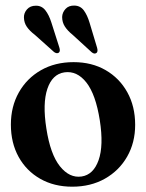

<svg xmlns="http://www.w3.org/2000/svg" viewBox="-20 -677 537 706"><path d="M250.5 -448.5Q317.5 -448.5 368.2 -419.2Q419 -390 448 -338Q477 -286 477 -218Q477 -152.5 447.5 -101Q418 -49.5 365.8 -20Q313.5 9.5 245.5 9.5Q179 9.5 128 -19.5Q77 -48.5 48.5 -100Q20 -151.5 20 -219Q20 -285 49.2 -337Q78.5 -389 130.5 -418.8Q182.5 -448.5 250.5 -448.5ZM280 -28Q323.5 -34.5 342.5 -88Q361.5 -141.5 347 -234.5Q332 -330 297.5 -373.8Q263 -417.5 217 -411Q172.5 -404.5 154.2 -350.5Q136 -296.5 150.5 -204.5Q165 -110 200.2 -65.8Q235.5 -21.5 280 -28ZM309.5 -593 337 -501.5Q341 -487.5 335 -482.5Q327 -476.5 317 -485L246.5 -549.5Q228.5 -564 218.5 -579.5Q208.5 -595 208.5 -614.5Q209 -631 220.8 -644Q232.5 -657 253.5 -656.5Q275.5 -656 288.2 -638.8Q301 -621.5 309.5 -593ZM169 -594 198 -503Q202.5 -489.5 197 -484Q190 -478 179 -485.5L108 -549Q89.5 -563 79 -578Q68.5 -593 68 -612.5Q67.5 -629 79.2 -642.5Q91 -656 111.5 -656Q133 -656.5 146.5 -639.5Q160 -622.5 169 -594Z"/></svg>

Font: Fraunces 144pt Soft SemiBold
Style: Regular
Weight: 600
Version: Version 1.000;[b76b70a41]